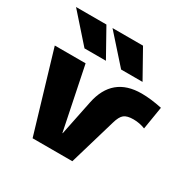

<svg xmlns="http://www.w3.org/2000/svg" viewBox="-170 -931 1080 1091"><g transform="rotate(30 370.0 -385.0)"><path d="M23.4 -769.5H222.7L323.2 -589.8H182.6ZM28.3 -519.5H230.5L314.5 -110.4H316.4L363.3 -339.8Q402.3 -530.3 592.8 -530.3Q652.3 -530.3 727.5 -514.6L703.1 -365.2Q666 -379.9 625.5 -379.9Q585 -379.9 565.4 -364.7Q545.9 -349.6 533.2 -304.7L443.4 0H182.6ZM262.7 -769.5H462.9L563.5 -589.8H422.9Z"/></g></svg>

Font: GenEi M Gothic v2 Black
Style: Regular
Weight: 900
Version: Version 2.0